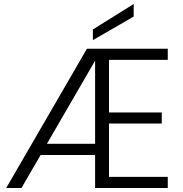

<svg xmlns="http://www.w3.org/2000/svg" viewBox="-20 -945 922 965"><path d="M446.8 -796.9 651.9 -924.8V-861.8L446.8 -743.2ZM458 -640.1 215.8 -222.2H458ZM823.2 -644H527.8V-379.9H793V-324.2H527.8V-56.2H823.2V0H458V-166H184.1L87.9 0H11.2L417 -700.2H823.2Z"/></svg>

Font: SVN-Poppins Light
Style: Regular
Weight: 300
Designer: Ninad Kale (Devanagari), Jonny Pinhorn (Latin)
Foundry: Indian Type Foundry
Version: Version 3.002 2017